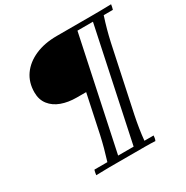

<svg xmlns="http://www.w3.org/2000/svg" viewBox="-200 -867 1193 1234"><g transform="rotate(-30 396.5 -250.0)"><path d="M540 165H608Q608 172 606 183Q604 194 600 202Q566 200 527 200Q488 200 453 200H338Q304 200 260.5 200Q217 200 161 202Q162 195 164 183.5Q166 172 169 165H265Q279 120 290.5 77.5Q302 35 312 -10L372 -293H302Q240 -293 190.5 -311Q141 -329 112 -366Q83 -403 83 -457Q83 -531 121 -585Q159 -639 228 -669.5Q297 -700 389 -700H644Q679 -700 718.5 -700.5Q758 -701 793 -702Q792 -695 790 -684Q788 -673 785 -665H717Q702 -619 690.5 -577Q679 -535 669 -490L567 -10Q558 34 551 78Q544 122 540 165ZM461 163 636 -663H521L346 163Z"/></g></svg>

Font: Poltawski Nowy SemiBold
Style: Italic
Weight: 600
Italic angle: -12°
Version: Version 1.001;gftools[0.9.25]